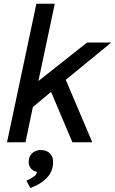

<svg xmlns="http://www.w3.org/2000/svg" viewBox="-20 -752 608 1015"><path d="M17.1 0 172.4 -732.4H269.5L183.1 -323.7L440.4 -527.3H568.4L327.6 -330.1L467.8 0H362.8L250 -266.1L153.8 -186.5L114.7 0ZM140.6 242.2 119.6 203.1 130.4 197.8Q154.3 186 164.3 177.2Q174.3 168.5 175.3 154.3L176.8 144L187 158.2Q159.7 156.2 145 140.4Q130.4 124.5 131.8 101.1Q132.8 71.8 151.9 56.2Q170.9 40.5 198.2 41Q226.6 41.5 244.4 59.6Q262.2 77.6 260.7 110.4Q258.3 154.3 231 184.6Q203.6 214.8 162.6 232.4Z"/></svg>

Font: Schibsted Grotesk Medium
Style: Italic
Weight: 500
Italic angle: -12°
Designer: Bakken & Baeck AS, Henrik Kongsvoll
Foundry: Schibsted ASA
Version: Version 1.100;gftools[0.9.25]